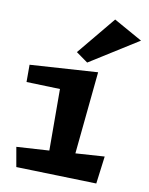

<svg xmlns="http://www.w3.org/2000/svg" viewBox="-83 -782 665 857"><g transform="rotate(10 249.5 -353.5)"><path d="M429.2 -110.8 413.1 14.2 48.8 3.9 33.2 -85 181.2 -94.2 180.2 -373 27.8 -377.9V-456.1L335 -476.1L297.9 -102.1ZM499 -648.4 279.3 -510.3 226.1 -548.3 369.1 -721.2Z"/></g></svg>

Font: Peralta
Style: Regular
Weight: 400
Designer: Astigmatic (AOETI)
Foundry: Astigmatic (AOETI)
Version: Version 1.000